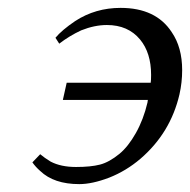

<svg xmlns="http://www.w3.org/2000/svg" viewBox="-20 -464 487 492"><path d="M174.8 -36.1Q212.4 -36.1 236.1 -42.2Q259.8 -48.3 286.1 -69.8Q308.6 -88.4 328.1 -123Q347.7 -157.7 357.9 -201.2L358.9 -208H141.1L150.9 -252H366.2Q367.2 -258.8 367.2 -272Q367.2 -328.6 338.9 -362.8Q308.1 -399.9 253.9 -399.9Q222.2 -399.9 188 -386.2Q157.7 -372.1 131.8 -352.1L122.1 -367.2Q138.2 -386.7 172.9 -410.2Q224.6 -443.8 289.1 -443.8Q379.4 -443.8 419.9 -381.8Q446.8 -342.8 446.8 -284.2Q446.8 -252.9 439.9 -222.2Q417 -123.5 339.8 -57.1Q303.2 -25.9 259.8 -8.8Q216.3 7.8 183.1 7.8Q118.2 7.8 83 -25.9Q71.3 -36.1 63 -47.9L83 -68.8Q93.8 -59.6 109.9 -49.8Q136.2 -36.1 174.8 -36.1Z"/></svg>

Font: Linux Libertine G
Style: Italic
Weight: 400
Italic angle: -12°
Designer: Philipp H. Poll
Foundry: Philipp H. Poll
Version: Version 5.1.3